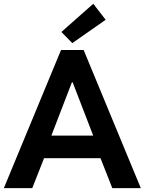

<svg xmlns="http://www.w3.org/2000/svg" viewBox="-21 -980 753 1000"><path d="M296.9 -719.7H414.6L712.4 0H564L502.4 -156.2H208.5L147 0H-1ZM298.8 -813.5 464.8 -960.4 529.3 -877 355.5 -755.4ZM464.4 -273.9 357.4 -551.3H353.5L246.6 -273.9Z"/></svg>

Font: Reddit Sans
Style: Bold
Weight: 700
Designer: Stephen Hutchings
Foundry: Reddit
Version: Version 1.013